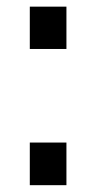

<svg xmlns="http://www.w3.org/2000/svg" viewBox="-20 -542 274 563"><path d="M67.4 -398.4V-522.5H174.8V-398.4ZM67.4 1V-124H174.8V1Z"/></svg>

Font: Gen Shin Gothic Medium
Style: Regular
Weight: 500
Designer: [Source Han Sans]
Ryoko NISHIZUKA  (kana & ideographs); Paul D. Hunt (Latin, Greek & Cyrillic); Wenlong ZHANG  (bopomofo
Version: Version 1.002.20150607